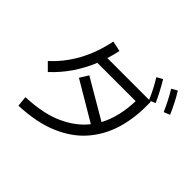

<svg xmlns="http://www.w3.org/2000/svg" viewBox="-200 -1100 1400 1400"><g transform="rotate(45 500.0 -400.0)"><path d="M932 -666Q892 -757 850 -825L894 -850Q919 -810 940 -768Q961 -726 979 -685ZM150 50 142 -30Q320 -37 436 -90Q552 -143 619 -228L318 -406L359 -472L663 -294Q696 -356 712.5 -428Q729 -500 731 -578H336Q264 -401 128 -275L71 -332Q162 -415 221 -523.5Q280 -632 309 -770L389 -753Q378 -702 363 -654H794Q775 -698 755.5 -735.5Q736 -773 714 -808L759 -833Q783 -793 804.5 -752.5Q826 -712 844 -671L802 -654H812V-601Q812 -475 777 -361Q742 -247 664.5 -157Q587 -67 460.5 -12.5Q334 42 150 50Z"/></g></svg>

Font: Murecho
Style: Regular
Weight: 400
Designer: Neil Summerour
Foundry: Positype
Version: Version 1.010; ttfautohint (v1.8.3)